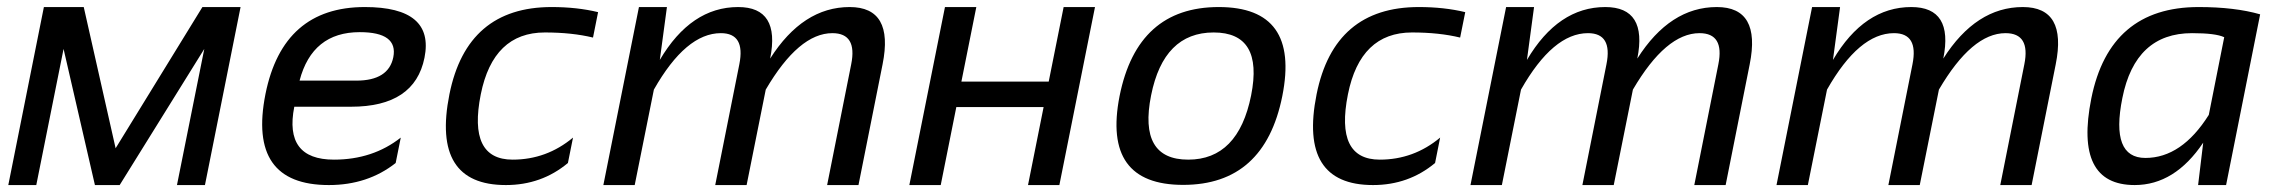

<svg xmlns="http://www.w3.org/2000/svg" viewBox="-20 -533 6574 553"><path d="M3.9 0 106.4 -512.7H221.2L313 -106L563 -512.7H672.9L570.3 0H489.7L568.4 -392.1L324.7 0H253.4L163.1 -392.1L84.5 0Z M1202.6 -366.7Q1174.3 -225.6 991.2 -225.6H827.6Q797.4 -73.2 941.9 -73.2Q1053.7 -73.2 1134.3 -136.7L1119.6 -63.5Q1039.1 0 927.2 0Q692.4 0 744.6 -262.2Q794.9 -512.7 1030.8 -512.7Q1231.9 -512.7 1202.6 -366.7ZM842.8 -300.8H1006.3Q1099.1 -300.8 1112.8 -368.2Q1127 -440.4 1016.1 -440.4Q879.4 -440.4 842.8 -300.8Z M1615.7 -63.5Q1539.6 0 1437 0Q1222.2 0 1274.4 -261.2Q1324.7 -512.7 1568.8 -512.7Q1642.1 -512.7 1702.6 -498L1688 -424.8Q1627.4 -439.5 1549.3 -439.5Q1400.4 -439.5 1364.7 -261.2Q1327.1 -73.2 1456.5 -73.2Q1554.2 -73.2 1630.4 -136.7Z M1717.8 0 1820.3 -512.7H1900.9L1880.4 -360.4Q1970.2 -512.7 2106 -512.7Q2228 -512.7 2198.2 -364.3Q2292.5 -512.7 2427.2 -512.7Q2555.2 -512.7 2522 -347.7L2452.6 0H2362.3L2431.6 -347.7Q2449.7 -437.5 2377.4 -437.5Q2280.8 -437.5 2185.5 -274.9L2130.4 0H2040L2109.4 -347.7Q2127.4 -437.5 2056.2 -437.5Q1955.6 -437.5 1863.3 -274.9L1808.1 0Z M2599.1 0 2701.7 -512.7H2792L2749 -297.9H3000.5L3043.5 -512.7H3133.8L3031.2 0H2940.9L2985.8 -224.6H2734.4L2689.5 0Z M3402.3 -73.2Q3546.4 -73.2 3583.5 -258.3Q3619.6 -439.5 3475.6 -439.5Q3331.5 -439.5 3295.4 -258.3Q3258.3 -73.2 3402.3 -73.2ZM3204.6 -256.3Q3255.9 -512.7 3490.2 -512.7Q3724.6 -512.7 3673.3 -256.3Q3622.1 -0.5 3387.7 -0.5Q3154.3 -0.5 3204.6 -256.3Z M4113.3 -63.5Q4037.1 0 3934.6 0Q3719.7 0 3772 -261.2Q3822.3 -512.7 4066.4 -512.7Q4139.6 -512.7 4200.2 -498L4185.5 -424.8Q4125 -439.5 4046.9 -439.5Q3897.9 -439.5 3862.3 -261.2Q3824.7 -73.2 3954.1 -73.2Q4051.8 -73.2 4127.9 -136.7Z M4215.3 0 4317.9 -512.7H4398.4L4377.9 -360.4Q4467.8 -512.7 4603.5 -512.7Q4725.6 -512.7 4695.8 -364.3Q4790 -512.7 4924.8 -512.7Q5052.7 -512.7 5019.5 -347.7L4950.2 0H4859.9L4929.2 -347.7Q4947.3 -437.5 4875 -437.5Q4778.3 -437.5 4683.1 -274.9L4627.9 0H4537.6L4606.9 -347.7Q4625 -437.5 4553.7 -437.5Q4453.1 -437.5 4360.8 -274.9L4305.7 0Z M5096.7 0 5199.2 -512.7H5279.8L5259.3 -360.4Q5349.1 -512.7 5484.9 -512.7Q5606.9 -512.7 5577.1 -364.3Q5671.4 -512.7 5806.2 -512.7Q5934.1 -512.7 5900.9 -347.7L5831.5 0H5741.2L5810.5 -347.7Q5828.6 -437.5 5756.3 -437.5Q5659.7 -437.5 5564.5 -274.9L5509.3 0H5418.9L5488.3 -347.7Q5506.3 -437.5 5435.1 -437.5Q5334.5 -437.5 5242.2 -274.9L5187 0Z M6386.2 -425.8Q6361.8 -437.5 6293.5 -437.5Q6129.9 -437.5 6092.8 -250.5Q6058.1 -78.1 6159.2 -78.1Q6263.7 -78.1 6341.8 -202.1ZM6391.6 0H6311L6325.7 -122.1Q6243.7 0 6128.4 0Q5953.6 0 6003.4 -249.5Q6056.2 -512.7 6312.5 -512.7Q6416.5 -512.7 6489.7 -491.7Z"/></svg>

Font: Sansation
Style: Italic
Weight: 400
Designer: Bernd Montag
Version: Version 1.301